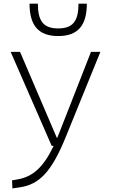

<svg xmlns="http://www.w3.org/2000/svg" viewBox="-20 -803 626 1057"><path d="M48.3 234.4 90.8 228C196.8 212.4 264.6 141.1 340.8 -45.9L532.7 -517.6H481L305.7 -70.3C302.2 -61 298.3 -52.2 294.9 -43.9H293L90.3 -517.6H38.6L264.6 0H275.4C217.8 120.6 159.2 169.4 79.1 184.1L46.4 189.9ZM300.3 -604.5C408.2 -604.5 458 -662.1 458 -782.7H412.1C412.1 -689.5 383.3 -646.5 300.3 -646.5C218.8 -646.5 188.5 -687.5 188.5 -782.7H142.6C142.6 -663.1 191.9 -604.5 300.3 -604.5Z"/></svg>

Font: Cascadia Mono PL ExtraLight
Style: Regular
Weight: 200
Monospace: yes
Designer: Aaron Bell
Foundry: Saja Typeworks
Version: Version 2404.023